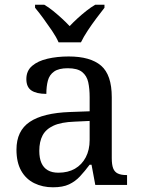

<svg xmlns="http://www.w3.org/2000/svg" viewBox="-20 -786 603 816"><path d="M205 10Q161 10 125.5 -7.5Q90 -25 70 -60.5Q50 -96 50 -150Q50 -230 106.5 -268Q163 -306 278 -310L361 -313V-373Q361 -409 355 -436.5Q349 -464 329 -480Q309 -496 268 -496Q230 -496 210 -482Q190 -468 183.5 -443.5Q177 -419 177 -387Q135 -387 113.5 -401.5Q92 -416 92 -450Q92 -485 116.5 -506Q141 -527 182 -536.5Q223 -546 272 -546Q364 -546 409.5 -507Q455 -468 455 -373V-114Q455 -86 461 -70.5Q467 -55 481 -48.5Q495 -42 517 -42H520V0H385L369 -86H361Q340 -58 320 -36.5Q300 -15 273.5 -2.5Q247 10 205 10ZM228 -52Q269 -52 298.5 -69Q328 -86 344.5 -117.5Q361 -149 361 -191V-272L297 -269Q240 -267 207.5 -252Q175 -237 161 -210.5Q147 -184 147 -145Q147 -114 156 -93.5Q165 -73 183 -62.5Q201 -52 228 -52ZM229 -606Q219 -629 201 -655.5Q183 -682 164 -708Q145 -734 129 -753V-766H168Q187 -755 206 -739.5Q225 -724 243 -707.5Q261 -691 276 -675Q291 -691 309 -707.5Q327 -724 346.5 -739.5Q366 -755 385 -766H424V-753Q409 -734 389.5 -708Q370 -682 352.5 -655.5Q335 -629 324 -606Z"/></svg>

Font: Noto Serif Malayalam
Style: Regular
Weight: 400
Designer: Indian type Foundry, Jelle Bosma, Monotype Design Team
Foundry: Monotype Imaging Inc.
Version: Version 2.103